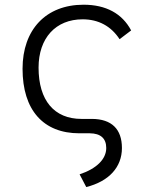

<svg xmlns="http://www.w3.org/2000/svg" viewBox="-20 -547 626 802"><path d="M340.3 234.4C435.1 210.4 489.3 151.4 489.3 71.3C489.3 -7.8 446.3 -49.8 364.3 -50.3H320.3C206.5 -50.3 141.1 -127.4 141.1 -264.6C141.1 -388.2 212.9 -466.3 325.2 -466.3C391.1 -466.3 443.8 -438 479.5 -383.3L527.8 -419.9C490.2 -490.7 422.4 -527.3 329.1 -527.3C171.9 -527.3 74.2 -423.3 74.2 -259.8C74.2 -87.4 160.6 9.8 311.5 9.8H355.5C400.4 10.3 423.8 31.2 423.8 71.3C423.8 117.7 383.3 157.7 312.5 181.2Z"/></svg>

Font: Cascadia Mono Light
Style: Regular
Weight: 300
Monospace: yes
Designer: Aaron Bell
Foundry: Saja Typeworks
Version: Version 2404.023